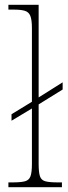

<svg xmlns="http://www.w3.org/2000/svg" viewBox="-20 -780 284 800"><path d="M15 0V-20H32Q66 -20 83.5 -24.5Q101 -29 107 -45.5Q113 -62 113 -97V-328L28 -277V-304L113 -356V-663Q113 -697 106.5 -713.5Q100 -730 83.5 -735Q67 -740 36 -740H15V-760H141V-374L241 -437V-407L141 -345V-97Q141 -62 146.5 -45.5Q152 -29 169.5 -24.5Q187 -20 221 -20H238V0Z"/></svg>

Font: Noto Serif Ethiopic SemiCondensed Thin
Style: Regular
Weight: 100
Width: 4
Designer: Monotype Design Team
Foundry: Monotype Imaging Inc.
Version: Version 2.102; ttfautohint (v1.8.4.7-5d5b)